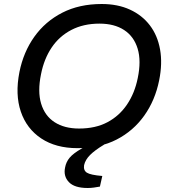

<svg xmlns="http://www.w3.org/2000/svg" viewBox="-20 -730 854 959"><path d="M367 10Q259 10 186 -38.5Q113 -87 84 -172.5Q55 -258 77 -370Q97 -470 151.5 -546.5Q206 -623 291 -666.5Q376 -710 488 -710Q568 -710 629 -682Q690 -654 728.5 -603.5Q767 -553 779.5 -483Q792 -413 775 -329Q755 -229 700.5 -152.5Q646 -76 562.5 -33Q479 10 367 10ZM375 -88Q457 -88 516.5 -119.5Q576 -151 614.5 -208Q653 -265 668 -340Q686 -426 667.5 -487Q649 -548 600 -580Q551 -612 477 -612Q397 -612 336.5 -580.5Q276 -549 238 -492.5Q200 -436 185 -360Q167 -273 185.5 -212Q204 -151 253 -119.5Q302 -88 375 -88ZM418 209Q352 209 324 179.5Q296 150 305 107Q310 79 328 57.5Q346 36 388 12L429 -12H500L499 -7Q454 20 430 44Q406 68 400 95Q396 121 414 132.5Q432 144 491 149L479 202Q463 205 448 207Q433 209 418 209Z"/></svg>

Font: REM
Style: Italic
Weight: 400
Italic angle: -11°
Designer: Octavio Pardo
Foundry: Ashler Design
Version: Version 1.005;gftools[0.9.28]